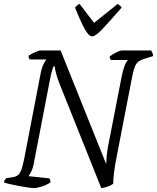

<svg xmlns="http://www.w3.org/2000/svg" viewBox="-27 -962 803 982"><path d="M146 0Q137 0 116.5 -3Q96 -6 71.5 -10.5Q47 -15 25 -20Q3 -25 -7 -29Q-5 -42 6 -51L33 -55Q50 -57 61 -63.5Q72 -70 80 -88.5Q88 -107 96 -146L180 -582Q186 -614 195.5 -633.5Q205 -653 211 -658H125Q123 -661 121 -665.5Q119 -670 119 -677Q126 -682 138.5 -688.5Q151 -695 163 -699.5Q175 -704 180 -704H283L516 -123Q517 -140 519 -167Q521 -194 532 -246L597 -579Q604 -611 612 -630Q620 -649 628 -655H540Q539 -657 536.5 -661.5Q534 -666 534 -673Q540 -678 552.5 -685.5Q565 -693 577.5 -698.5Q590 -704 596 -704H746Q749 -700 752.5 -692Q756 -684 756 -675L711 -661Q694 -656 682.5 -648Q671 -640 663.5 -622.5Q656 -605 649 -570L570 -162Q560 -113 556 -78Q552 -43 552 -22Q538 -12 520.5 -6.5Q503 -1 491 0L279 -530Q265 -565 259.5 -587.5Q254 -610 253 -622H246Q243 -614 238.5 -598.5Q234 -583 230 -562L145 -122Q140 -98 132 -82.5Q124 -67 118 -61L225 -50Q231 -42 231 -29Q212 -16 187 -8Q162 0 146 0ZM444 -776Q428 -776 407.5 -811.5Q387 -847 357 -923Q360 -927 365 -932.5Q370 -938 380 -942L454 -845L575 -942Q582 -937 588 -932Q594 -927 595 -923Q528 -846 494.5 -811Q461 -776 444 -776Z"/></svg>

Font: Texturina 72pt 72pt Light
Style: Italic
Weight: 300
Italic angle: -11°
Designer: Guillermo Torres Carreño
Foundry: Omnibus-Type
Version: Version 1.002; ttfautohint (v1.8.3)